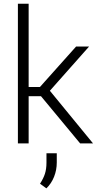

<svg xmlns="http://www.w3.org/2000/svg" viewBox="-20 -782 531 1047"><path d="M203.6 -257.3H136.2V0H77.6V-761.7H136.2V-307.6H197.8L395 -528.3H465.8L252 -287.1L487.3 0H417ZM289.6 104Q289.6 145 274.9 181.9Q260.3 218.8 232.9 245.1L198.2 219.7Q216.8 191.4 225.1 165.3Q233.4 139.2 233.4 105V53.7H289.6Z"/></svg>

Font: Roboto Web
Style: Light
Weight: 300
Designer: Google
Version: Version 1.200310; 2013